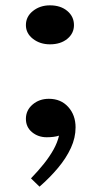

<svg xmlns="http://www.w3.org/2000/svg" viewBox="-20 -502 376 719"><path d="M128 197 96 166Q124 137 145 110.5Q166 84 180.5 58Q195 32 201 6Q192 9 180 10.5Q168 12 155 12Q123 12 100 -7Q77 -26 77 -57Q77 -89 102 -110.5Q127 -132 163 -132Q208 -132 235.5 -101.5Q263 -71 263 -25Q263 14 245.5 52Q228 90 197.5 126.5Q167 163 128 197ZM167 -336Q130 -336 103.5 -356.5Q77 -377 77 -408Q77 -440 103.5 -461Q130 -482 167 -482Q207 -482 232 -461Q257 -440 257 -408Q257 -377 232 -356.5Q207 -336 167 -336Z"/></svg>

Font: BioRhyme ExtraBold SemiBold
Style: Regular
Weight: 600
Version: Version 1.600;gftools[0.9.33]